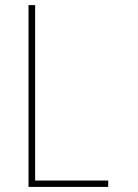

<svg xmlns="http://www.w3.org/2000/svg" viewBox="-20 -734 540 754"><path d="M405 0V-25H118V-714H92V0Z"/></svg>

Font: Noto Sans Mono UI Condensed Thin
Style: Regular
Weight: 250
Width: 3
Designer: Monotype Design team
Foundry: Monotype Imaging Inc.
Version: 1.000